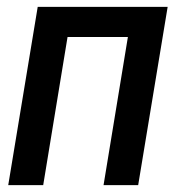

<svg xmlns="http://www.w3.org/2000/svg" viewBox="-20 -540 540 560"><path d="M4 0 90 -520H469L383 0H282L353 -432H177L106 0Z"/></svg>

Font: Iosevka SS04 Semibold Oblique
Style: Regular
Weight: 600
Italic angle: -9°
Monospace: yes
Designer: Belleve Invis
Foundry: Belleve Invis
Version: Version 19.0.0; ttfautohint (v1.8.4)